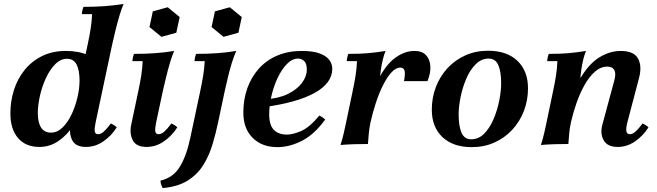

<svg xmlns="http://www.w3.org/2000/svg" viewBox="-20 -735 3351 980"><path d="M419 15Q366 15 348.5 -19.5Q331 -54 341 -100L353 -155L388 -250V-323L428 -510Q437 -552 443 -590.5Q449 -629 450 -663H398Q398 -670 400.5 -681.5Q403 -693 406 -700Q464 -700 513 -703.5Q562 -707 611 -715Q601 -693 590 -656Q579 -619 569.5 -580Q560 -541 553 -510L468 -110Q462 -82 463.5 -66Q465 -50 481 -50Q495 -50 510 -63.5Q525 -77 546 -105Q554 -101 561.5 -96.5Q569 -92 576 -85Q548 -41 507 -13Q466 15 419 15ZM181 15Q111 15 72 -30.5Q33 -76 33 -156Q33 -218 51 -275Q69 -332 105 -377Q141 -422 194 -448.5Q247 -475 317 -475Q382 -475 431 -453Q480 -431 497 -387L424 -329Q424 -267 406 -206Q388 -145 355 -95Q322 -45 278 -15Q234 15 181 15ZM240 -58Q272 -58 298.5 -83.5Q325 -109 344.5 -149.5Q364 -190 375 -236.5Q386 -283 386 -324Q386 -376 371 -405.5Q356 -435 322 -435Q289 -435 261.5 -407Q234 -379 214 -335.5Q194 -292 183.5 -244.5Q173 -197 173 -158Q173 -109 190 -83.5Q207 -58 240 -58Z M728 15Q675 15 657.5 -19.5Q640 -54 650 -100L686 -270Q695 -311 701 -350Q707 -389 708 -423H656Q656 -430 658.5 -441.5Q661 -453 664 -460Q722 -460 771 -463.5Q820 -467 869 -475Q859 -453 848 -416Q837 -379 827.5 -340Q818 -301 811 -270L777 -110Q771 -82 772.5 -66Q774 -50 790 -50Q804 -50 819 -63.5Q834 -77 855 -105Q863 -101 870.5 -96.5Q878 -92 885 -85Q857 -41 816 -13Q775 15 728 15ZM836 -698 897 -648 880 -568 804 -547 743 -597 760 -677Z M810 225Q806 217 803 208.5Q800 200 799 187Q864 172 898 116Q932 60 951 -30L1002 -270Q1010 -307 1016.5 -346Q1023 -385 1025 -423H973Q973 -431 975.5 -442Q978 -453 981 -460Q1039 -460 1088 -463.5Q1137 -467 1186 -475Q1175 -451 1163.5 -414.5Q1152 -378 1143 -339Q1134 -300 1127 -270L1094 -114Q1082 -56 1065 1Q1048 58 1018.5 106Q989 154 939 186Q889 218 810 225ZM1153 -698 1214 -648 1197 -568 1121 -547 1060 -597 1077 -677Z M1445 -48Q1474 -48 1516.5 -66Q1559 -84 1610 -145Q1619 -141 1626 -136Q1633 -131 1640 -125Q1585 -49 1521.5 -16.5Q1458 16 1396 16Q1317 16 1269.5 -31.5Q1222 -79 1222 -160Q1222 -228 1242.5 -285Q1263 -342 1301.5 -385Q1340 -428 1395.5 -451.5Q1451 -475 1520 -475Q1577 -475 1611 -462.5Q1645 -450 1660.5 -429.5Q1676 -409 1676 -384Q1676 -347 1653 -316Q1630 -285 1585.5 -260.5Q1541 -236 1477 -218Q1413 -200 1332 -189L1333 -228Q1401 -232 1448.5 -255Q1496 -278 1521 -311.5Q1546 -345 1546 -379Q1546 -411 1532.5 -423.5Q1519 -436 1502 -436Q1471 -436 1444 -408Q1417 -380 1396.5 -336Q1376 -292 1365 -243Q1354 -194 1354 -152Q1354 -97 1377.5 -72.5Q1401 -48 1445 -48Z M1718 5Q1729 -30 1735 -57Q1741 -84 1747 -112L1780 -270Q1789 -311 1795 -350Q1801 -389 1802 -423H1750Q1750 -430 1752.5 -441.5Q1755 -453 1758 -460Q1816 -460 1857.5 -463.5Q1899 -467 1948 -475Q1941 -459 1934.5 -433Q1928 -407 1924 -379Q1920 -351 1919 -326L1871 -110Q1865 -82 1862.5 -55Q1860 -28 1858 0Q1822 0 1788 1Q1754 2 1718 5ZM2042 -321Q2049 -357 2045 -373.5Q2041 -390 2023 -390Q2000 -390 1977.5 -365Q1955 -340 1934.5 -299Q1914 -258 1898 -208.5Q1882 -159 1871 -110H1840Q1869 -247 1909.5 -326.5Q1950 -406 1998 -440.5Q2046 -475 2095 -475Q2134 -475 2154 -454Q2174 -433 2176.5 -398Q2179 -363 2162 -321Z M2474 -436Q2437 -436 2408 -407Q2379 -378 2360 -333.5Q2341 -289 2331 -240Q2321 -191 2321 -150Q2321 -92 2335.5 -58Q2350 -24 2385 -24L2388 16Q2292 16 2238 -35.5Q2184 -87 2184 -175Q2184 -237 2205 -291.5Q2226 -346 2264.5 -387.5Q2303 -429 2355.5 -452.5Q2408 -476 2471 -476ZM2385 -24Q2423 -24 2451.5 -53Q2480 -82 2499 -126.5Q2518 -171 2528 -220.5Q2538 -270 2538 -310Q2538 -369 2523.5 -402.5Q2509 -436 2474 -436L2471 -476Q2567 -476 2621 -424.5Q2675 -373 2675 -285Q2675 -223 2654 -168.5Q2633 -114 2594.5 -72.5Q2556 -31 2503.5 -7.5Q2451 16 2388 16Z M2741 5Q2752 -30 2758 -57Q2764 -84 2770 -112L2803 -270Q2812 -311 2818 -350Q2824 -389 2825 -423H2773Q2773 -430 2775.5 -441.5Q2778 -453 2781 -460Q2839 -460 2880.5 -463.5Q2922 -467 2971 -475Q2964 -459 2957.5 -433Q2951 -407 2947 -379Q2943 -351 2942 -326L2894 -110Q2888 -82 2885.5 -55Q2883 -28 2881 0Q2845 0 2811 1Q2777 2 2741 5ZM3133 15Q3080 15 3061 -19.5Q3042 -54 3055 -100L3116 -326Q3125 -360 3115.5 -377.5Q3106 -395 3080 -395Q3046 -395 3016.5 -369Q2987 -343 2963.5 -301Q2940 -259 2922.5 -209Q2905 -159 2894 -110H2863Q2892 -247 2937 -326.5Q2982 -406 3036.5 -440.5Q3091 -475 3148 -475Q3216 -475 3237 -435.5Q3258 -396 3241 -334L3182 -110Q3175 -83 3177 -66.5Q3179 -50 3195 -50Q3209 -50 3224 -63.5Q3239 -77 3260 -105Q3268 -101 3275.5 -96.5Q3283 -92 3290 -85Q3262 -41 3221 -13Q3180 15 3133 15Z"/></svg>

Font: Poltawski Nowy
Style: Bold Italic
Weight: 700
Italic angle: -12°
Designer: Adam Pótawski, Mateusz Machalski, Borys Kosmynka, Ania Wieluska
Foundry: Capitalics.wtf
Version: Version 1.001;gftools[0.9.25]